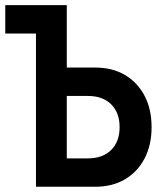

<svg xmlns="http://www.w3.org/2000/svg" viewBox="-25 -713 631 733"><path d="M112.3 0V-585H-4.9V-693.4H230V-455.1H338.9Q403.8 -455.1 451.9 -426.8Q500 -398.4 526.9 -347.4Q553.7 -296.4 553.7 -227.5Q553.7 -159.2 526.9 -107.9Q500 -56.6 451.9 -28.3Q403.8 0 338.9 0ZM230 -108.4H310.5Q367.2 -108.4 399.4 -140.4Q431.6 -172.4 431.6 -227.5Q431.6 -282.7 399.4 -314.7Q367.2 -346.7 310.5 -346.7H230Z"/></svg>

Font: Cascadia Code SemiBold
Style: Regular
Weight: 600
Monospace: yes
Designer: Aaron Bell
Foundry: Saja Typeworks
Version: Version 2404.023; ttfautohint (v1.8.4)